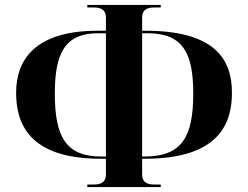

<svg xmlns="http://www.w3.org/2000/svg" viewBox="-20 -744 1000 774"><path d="M332 10H628V0H615C590 0 553 2 553 -41V-104H564C869 -104 915 -252 915 -371C915 -501 850 -620 568 -620H553V-673C553 -716 590 -714 615 -714H628V-724H332V-714H345C370 -714 407 -716 407 -673V-620H372C120 -620 45 -501 45 -371C45 -252 91 -104 386 -104H407V-41C407 2 370 0 345 0H332ZM407 -113H388C247 -113 201 -191 201 -367C201 -528 241 -610 375 -610H407ZM553 -113V-610H575C719 -610 759 -528 759 -367C759 -191 713 -113 562 -113Z"/></svg>

Font: Noto Serif Display
Style: Bold
Weight: 700
Designer: Monotype Design Team
Foundry: Monotype Imaging Inc.
Version: Version 2.009